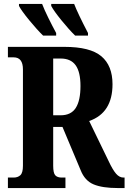

<svg xmlns="http://www.w3.org/2000/svg" viewBox="-20 -951 650 971"><path d="M20 -53H49Q70 -53 83 -65Q96 -77 96 -113V-600Q96 -661 49 -661H20V-714H306Q436 -714 492.5 -666.5Q549 -619 549 -525Q549 -380 431 -339L529 -137Q550 -92 567 -72.5Q584 -53 604 -53H610V0H575Q498 0 453.5 -18.5Q409 -37 388 -90L296 -309H249V-113Q249 -76 259.5 -64.5Q270 -53 292 -53H311V0H20ZM287 -368Q339 -368 363 -405Q387 -442 387 -516Q387 -587 362.5 -621Q338 -655 287 -655H249V-368ZM76 -921V-931H193Q204 -902 224.5 -860.5Q245 -819 264 -784V-771H198Q168 -800 128.5 -848Q89 -896 76 -921ZM239 -921V-931H355Q373 -884 425 -784V-771H360Q330 -800 291 -848Q252 -896 239 -921Z"/></svg>

Font: Noto Serif CondExtraBold
Style: Regular
Weight: 800
Width: 3
Designer: Monotype Design Team
Foundry: Monotype Imaging Inc.
Version: Version 1.001